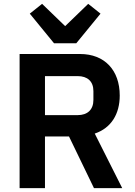

<svg xmlns="http://www.w3.org/2000/svg" viewBox="-20 -979 704 999"><path d="M377 -754 503 -908 439 -959 319 -843 199 -959 135 -908 261 -754ZM214 -269H339L469 0H616L473 -284C559 -313 603 -386 603 -482C603 -614 524 -698 397 -698H82V0H214ZM214 -380V-583H384C435 -583 466 -556 466 -505V-459C466 -408 435 -380 384 -380Z"/></svg>

Font: Braiins Sans SemiBold
Style: Regular
Weight: 600
Designer: Mike Abbink, Paul van der Laan, Pieter van Rosmalen, Jiri Chlebus, Lubos Buracinsky
Foundry: Bold Monday, Sudetype
Version: Version 1.000;hotconv 1.0.109;makeotfexe 2.5.65596